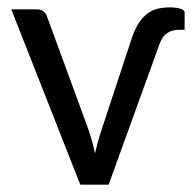

<svg xmlns="http://www.w3.org/2000/svg" viewBox="-20 -503 523 523"><path d="M10.7 -477.5H81.1Q91.3 -477.5 98.1 -472.2Q105 -466.8 107.4 -460L219.2 -154.8Q231.9 -119.6 238.8 -85Q242.7 -102.1 247.3 -119.1Q252 -136.2 258.3 -154.3L338.9 -398.9Q347.7 -424.8 358.6 -441.2Q369.6 -457.5 382.6 -466.8Q395.5 -476.1 410.4 -479.5Q425.3 -482.9 441.9 -482.9Q454.1 -482.9 462.2 -481.4Q470.2 -480 474.9 -478Q479.5 -476.1 481.2 -473.9Q482.9 -471.7 482.9 -469.7V-421.9H469.2Q449.2 -421.9 436 -413.3Q422.9 -404.8 415 -384.3L275.9 0H198.7Z"/></svg>

Font: Carlito
Style: Regular
Weight: 400
Designer: Lukasz Dziedzic
Foundry: tyPoland Lukasz Dziedzic
Version: Version 1.104